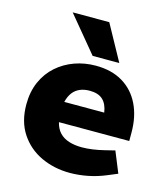

<svg xmlns="http://www.w3.org/2000/svg" viewBox="-112 -833 811 929"><g transform="rotate(15 293.5 -368.0)"><path d="M323.9 8.5Q245 8.5 179.3 -22.2Q113.6 -53 74.4 -112.5Q35.2 -172 35.2 -257.4Q35.2 -321.4 57.4 -371.3Q79.6 -421.3 118.5 -455.6Q157.5 -489.8 207.2 -507.6Q256.9 -525.3 312.3 -525.3Q391.8 -525.3 447.5 -491.9Q503.2 -458.4 532.6 -398.2Q562.1 -337.9 562.1 -257.5V-215.1H209.9Q217.4 -183.4 236 -163.8Q254.5 -144.2 283.1 -135.2Q311.7 -126.1 347.7 -126.1Q373.3 -126.1 401.7 -130.1Q430.2 -134.1 460.2 -141.6L509.1 -153.6L552 -48.5L504.1 -28.5Q459.2 -9.5 413.3 -0.5Q367.3 8.5 323.9 8.5ZM209.5 -316.4H409.6Q403.6 -358 381 -379.3Q358.4 -400.6 314.8 -400.6Q287.7 -400.6 266.4 -391.6Q245.1 -382.6 230.8 -364Q216.5 -345.4 209.5 -316.4ZM284.5 -567 136.6 -745.5H319.9L418 -567Z"/></g></svg>

Font: REM Medium
Style: Regular
Weight: 500
Designer: Octavio Pardo
Foundry: Ashler Design
Version: Version 1.005;gftools[0.9.28]